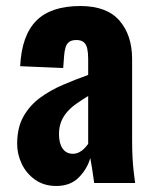

<svg xmlns="http://www.w3.org/2000/svg" viewBox="-20 -608 505 638"><path d="M167 10Q126 10 96.5 -11Q67 -32 52 -64Q37 -96 37 -130Q37 -184 58 -221Q79 -258 113 -283Q147 -308 189 -326Q231 -344 273 -359V-413Q273 -432 270 -446Q267 -460 258.5 -467.5Q250 -475 234 -475Q218 -475 209.5 -468.5Q201 -462 197.5 -449.5Q194 -437 193 -422L190 -382L47 -388Q52 -490 100.5 -539Q149 -588 247 -588Q335 -588 377 -539.5Q419 -491 419 -412V-143Q419 -109 420.5 -82.5Q422 -56 424.5 -35.5Q427 -15 429 0H293Q290 -22 286 -48Q282 -74 280 -83Q270 -47 242 -18.5Q214 10 167 10ZM222 -97Q233 -97 243 -102Q253 -107 260.5 -115Q268 -123 273 -130V-289Q252 -276 234 -263.5Q216 -251 203 -236Q190 -221 183 -203Q176 -185 176 -162Q176 -132 188 -114.5Q200 -97 222 -97Z"/></svg>

Font: Oswald SemiBold
Style: Regular
Weight: 600
Designer: Vernon Adams
Foundry: Vernon Adams
Version: Version 4.100; ttfautohint (v1.8.1.43-b0c9)